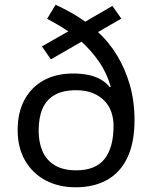

<svg xmlns="http://www.w3.org/2000/svg" viewBox="-20 -785 645 815"><path d="M216 -765Q248 -750 280.5 -732Q313 -714 342 -693L457 -760L495 -706L396 -649Q442 -607 476.5 -550.5Q511 -494 531 -425Q551 -356 551 -275Q551 -180 521 -116.5Q491 -53 435 -21.5Q379 10 301 10Q229 10 173.5 -19.5Q118 -49 86.5 -103.5Q55 -158 55 -233Q55 -308 84 -361.5Q113 -415 165.5 -444Q218 -473 290 -473Q325 -473 354.5 -467Q384 -461 407 -448Q430 -435 446 -415L450 -417Q434 -474 401 -522Q368 -570 326 -608L196 -533L158 -588L270 -652Q249 -666 226 -679.5Q203 -693 180 -705ZM303 -402Q247 -402 212 -382Q177 -362 160.5 -324Q144 -286 144 -230Q144 -181 160.5 -143Q177 -105 212.5 -83.5Q248 -62 303 -62Q386 -62 424 -110.5Q462 -159 462 -251Q462 -282 452.5 -309.5Q443 -337 423 -357.5Q403 -378 373.5 -390Q344 -402 303 -402Z"/></svg>

Font: Noto Sans Hebrew
Style: Regular
Weight: 400
Designer: Monotype Design Team
Foundry: Monotype Imaging Inc.
Version: Version 2.003;January 10, 2023;FontCreator 14.0.0.2877 64-bi